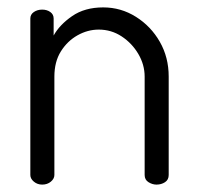

<svg xmlns="http://www.w3.org/2000/svg" viewBox="-20 -499 534 519"><path d="M94 0Q81 0 71.5 -8Q62 -16 62 -26V-449Q62 -460 71.5 -466.5Q81 -473 94 -473Q107 -473 116 -466.5Q125 -460 125 -449V-403Q141 -432 175 -455.5Q209 -479 259 -479Q307 -479 347.5 -453.5Q388 -428 412 -386Q436 -344 436 -292V-26Q436 -13 426 -6.5Q416 0 403 0Q392 0 381.5 -6.5Q371 -13 371 -26V-292Q371 -324 354 -353Q337 -382 309 -400.5Q281 -419 247 -419Q217 -419 189.5 -403.5Q162 -388 144.5 -360Q127 -332 127 -292V-26Q127 -16 117.5 -8Q108 0 94 0Z"/></svg>

Font: Dosis
Style: Regular
Weight: 400
Designer: EdgarTolentino, PabloImpallari, IginoMarini
Foundry: EdgarTolentino, PabloImpallari, IginoMarini
Version: Version 3.001; ttfautohint (v1.8.2)